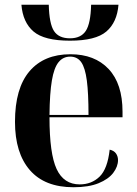

<svg xmlns="http://www.w3.org/2000/svg" viewBox="-20 -777 574 807"><path d="M274 -606Q166 -606 121 -644.5Q76 -683 70 -757H185Q187 -677 207 -646.5Q227 -616 274 -616Q320 -616 340.5 -647Q361 -678 363 -757H478Q472 -683 427 -644.5Q382 -606 274 -606ZM289 10Q168 10 105.5 -62Q43 -134 43 -265Q43 -406 104 -477.5Q165 -549 276 -549Q378 -549 436.5 -487Q495 -425 495 -307V-284H188Q188 -131 218 -66.5Q248 -2 315 -2Q365 -2 398.5 -34.5Q432 -67 441 -148Q459 -144 467.5 -132Q476 -120 476 -104Q476 -77 456 -50.5Q436 -24 394.5 -7Q353 10 289 10ZM352 -294Q352 -385 345 -438.5Q338 -492 321.5 -515.5Q305 -539 275 -539Q245 -539 226 -515.5Q207 -492 198 -438.5Q189 -385 188 -294Z"/></svg>

Font: Noto Serif Display SemiCondensed
Style: Bold
Weight: 700
Width: 4
Designer: Monotype Design Team
Foundry: Monotype Imaging Inc.
Version: Version 2.009